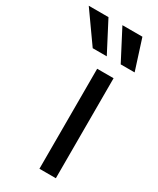

<svg xmlns="http://www.w3.org/2000/svg" viewBox="-308 -845 748 907"><g transform="rotate(30 66.0 -391.5)"><path d="M75.3 0H164.8V-545.5H75.3ZM-108 -783.4 8.5 -619H85.2L-0.4 -783.4ZM75.6 -783.4 161.2 -619H237.2L184.7 -783.4Z"/></g></svg>

Font: Margiela Sans Text
Style: Regular
Weight: 400
Designer: Stefan Endress, Andreas Faust
Version: Version 1.100;FEAKit 1.0